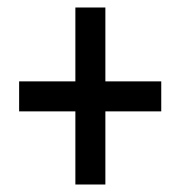

<svg xmlns="http://www.w3.org/2000/svg" viewBox="-20 -610 483 512"><path d="M261 -393V-590H181V-393H31V-313H181V-118H261V-313H410V-393Z"/></svg>

Font: Noto Sans Myanmar ExtraCondensed Medium
Style: Regular
Weight: 500
Width: 2
Designer: Monotype Design Team
Foundry: Monotype Imaging Inc.
Version: Version 2.107